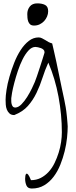

<svg xmlns="http://www.w3.org/2000/svg" viewBox="-20 -672 442 1123"><path d="M127 374Q127 365.2 128.4 356Q129.9 346.7 134.3 344.2Q138.7 341.8 145 349.6Q151.4 357.4 161.1 381.8Q192.4 381.8 218.3 368.7Q244.1 355.5 264.6 333Q285.2 310.5 299.3 281.2Q313.5 252 323.2 220.7Q333 189.5 337.4 158.7Q341.8 127.9 341.8 101.6Q341.8 0 322.3 -106Q302.7 -211.9 262.7 -305.7Q243.2 -262.7 228.5 -216.8Q213.9 -170.9 193.4 -128.4Q172.9 -85.9 143.1 -52.2Q113.3 -18.6 63.5 1Q45.9 1 35.6 -8.3Q25.4 -17.6 20 -31.2Q14.6 -44.9 13.7 -60.1Q12.7 -75.2 12.7 -88.9Q12.7 -110.4 18.1 -146Q23.4 -181.6 35.2 -222.7Q46.9 -263.7 63 -304.7Q79.1 -345.7 100.6 -378.9Q122.1 -412.1 148.4 -432.6Q174.8 -453.1 206.1 -453.1Q215.8 -453.1 225.6 -448.2Q235.4 -443.4 245.1 -437.5L264.6 -425.8Q274.4 -420.9 285.2 -418Q288.1 -405.3 294.9 -376Q301.8 -346.7 309.6 -310.1Q317.4 -273.4 325.7 -232.4Q334 -191.4 341.8 -154.8Q349.6 -118.2 356 -88.4Q362.3 -58.6 364.3 -44.9Q365.2 -38.1 367.7 -22Q370.1 -5.9 371.6 12.2Q373 30.3 374.5 45.9Q376 61.5 376 67.4Q376 95.7 372.1 133.8Q368.2 171.9 358.4 211.9Q348.6 252 333 291Q317.4 330.1 293.9 361.3Q270.5 392.6 238.8 411.6Q207 430.7 166 430.7Q142.6 430.7 134.8 413.1Q127 395.5 127 374ZM45.9 -97.7V-81.1Q45.9 -72.3 47.9 -64Q49.8 -55.7 54.7 -49.3Q59.6 -43 70.3 -43Q87.9 -43.9 106 -62.5Q124 -81.1 139.2 -105.5Q154.3 -129.9 166.5 -154.8Q178.7 -179.7 183.6 -192.4Q187.5 -201.2 195.8 -225.6Q204.1 -250 212.9 -276.9Q221.7 -303.7 229.5 -328.6Q237.3 -353.5 240.2 -363.3V-368.2Q240.2 -376 233.9 -381.8Q227.5 -387.7 219.2 -390.6Q210.9 -393.6 202.1 -395.5Q193.4 -397.5 187.5 -397.5Q166 -397.5 147 -377Q127.9 -356.4 112.3 -325.2Q96.7 -293.9 84.5 -257.3Q72.3 -220.7 63.5 -187Q54.7 -153.3 50.3 -128.4Q45.9 -103.5 45.9 -97.7ZM139.6 -589.8Q139.6 -615.2 154.3 -633.8Q168.9 -652.3 198.2 -652.3Q225.6 -652.3 243.7 -643.1Q261.7 -633.8 261.7 -606.4Q261.7 -590.8 255.4 -575.7Q249 -560.5 238.3 -548.8Q227.5 -537.1 212.4 -529.8Q197.3 -522.5 179.7 -522.5Q165 -522.5 157.2 -528.8Q149.4 -535.2 145.5 -545.4Q141.6 -555.7 140.6 -567.4Q139.6 -579.1 139.6 -589.8Z"/></svg>

Font: Waiting for the Sunrise
Style: Regular
Weight: 300
Version: Version 1.001 2001